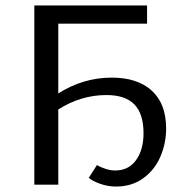

<svg xmlns="http://www.w3.org/2000/svg" viewBox="-20 -678 677 705"><path d="M590 -206Q590 -152 569 -103Q548 -54 506 -23.5Q464 7 406 7Q376 7 348 -3Q320 -13 306 -25L336 -72Q351 -63 369 -57.5Q387 -52 403 -52Q452 -52 479.5 -90Q507 -128 507 -189Q507 -260 473.5 -294.5Q440 -329 371 -329Q277 -329 194 -276V0H106V-658H520V-591H194V-335Q286 -393 390 -393Q485 -393 537.5 -345Q590 -297 590 -206Z"/></svg>

Font: Ysabeau Infant Medium
Style: Regular
Weight: 500
Designer: Christian Thalmann (Catharsis Fonts)
Version: Version 0.003